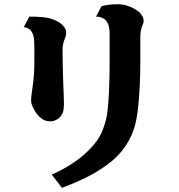

<svg xmlns="http://www.w3.org/2000/svg" viewBox="-20 -827 840 902"><path d="M536.1 -807.1Q555.7 -807.1 576.7 -800.5Q597.7 -793.9 615.5 -783.4Q633.3 -772.9 642.1 -761.2Q650.4 -750.5 652.6 -742.7Q654.8 -734.9 654.8 -729Q654.8 -723.1 652.6 -716.8Q650.4 -710.4 647.9 -705.1Q639.2 -682.6 639.2 -652.8V-534.2Q639.2 -477.5 636.5 -421.9Q633.8 -366.2 628.4 -318.1Q623 -270 613.8 -236.8Q600.1 -186 567.9 -138.4Q535.6 -90.8 481.9 -51.8Q434.6 -17.6 381.1 8.5Q327.6 34.7 271 55.2L223.1 -6.8Q278.3 -31.2 322 -60.5Q365.7 -89.8 397.9 -122.1Q420.4 -144.5 435.5 -166Q450.7 -187.5 460.9 -212.4Q471.2 -237.3 479 -269Q483.4 -287.1 486.6 -319.1Q489.7 -351.1 491.7 -390.6Q493.7 -430.2 494.4 -471.2Q495.1 -512.2 495.1 -547.9V-668Q495.1 -709.5 479 -729Q462.9 -748.5 431.2 -749L457 -797.9Q475.1 -802.7 492.9 -804.9Q510.7 -807.1 536.1 -807.1ZM118.2 -749Q131.8 -749 148.9 -748.5Q166 -748 183.8 -746.1Q201.7 -744.1 215.8 -740.2Q234.9 -734.9 250 -726.6Q265.1 -718.3 272.9 -710Q282.7 -700.2 286.9 -691.7Q291 -683.1 291 -673.8Q291 -660.2 286.1 -648.9Q281.2 -638.2 277.6 -625Q273.9 -611.8 273.9 -589.8Q273.9 -559.6 274.7 -521.7Q275.4 -483.9 276.9 -444.1Q278.3 -404.3 279.8 -366.2Q280.8 -346.7 280 -327.6Q279.3 -308.6 274.9 -297.9Q266.1 -276.9 249.5 -266.8Q232.9 -256.8 215.8 -256.8Q191.4 -256.8 171.6 -272.9Q151.9 -289.1 139.2 -314Q130.9 -329.6 128.4 -338.9Q126 -348.1 126 -356Q126 -365.2 127.2 -374.5Q128.4 -383.8 129.9 -395Q130.9 -402.3 132.8 -416.3Q134.8 -430.2 136.7 -447.3Q138.7 -464.4 139.9 -481.9Q141.1 -499.5 141.1 -514.2Q141.1 -537.6 141.4 -561.3Q141.6 -585 141.4 -605.5Q141.1 -626 140.1 -639.2Q138.2 -663.6 127.9 -679.4Q117.7 -695.3 91.8 -700.2Z"/></svg>

Font: BIZ UDPMincho
Style: Bold
Weight: 700
Designer: TypeBank Co., Ltd.
Foundry: Morisawa Inc.
Version: Version 1.06